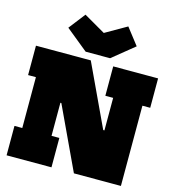

<svg xmlns="http://www.w3.org/2000/svg" viewBox="-147 -1184 1182 1306"><g transform="rotate(15 444.0 -531.5)"><path d="M530 -820H358L202 -947L292 -1063L444 -975L594 -1061L684 -945ZM495 0 133 -772H407L769 0ZM21 -565V-772H407L330 -440H282V-207H337V0H21V-207H76V-565ZM565 -565V-772H881V-565H826V0H657L578 -336H620V-565Z"/></g></svg>

Font: Hepta Slab Black
Style: Regular
Weight: 900
Designer: Michael LaGattuta
Foundry: Michael LaGattuta
Version: Version 1.102